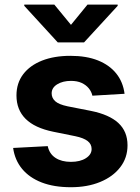

<svg xmlns="http://www.w3.org/2000/svg" viewBox="-20 -792 602 823"><path d="M513.9 -390 376 -381.8Q372.2 -399.2 360.4 -413.6Q348.6 -428 329.7 -436.7Q310.7 -445.3 284.2 -445.3Q249 -445.3 225.2 -430.6Q201.4 -415.9 201.4 -391.8Q201.4 -372 216.7 -358.1Q232.1 -344.2 269.9 -336.3L369.1 -316.8Q448.3 -301 487.5 -264.6Q526.6 -228.3 526.6 -169.3Q526.6 -115.4 495.3 -75Q464.1 -34.5 409.3 -12Q354.6 10.5 283.8 10.5Q211.4 10.5 158.6 -9.9Q105.9 -30.4 74.7 -68.1Q43.5 -105.9 36.3 -157.8L184.6 -165.6Q191.7 -132.5 217.7 -115.4Q243.7 -98.2 284 -98.2Q323.6 -98.2 348.1 -113.9Q372.7 -129.5 372.7 -153.3Q372.7 -174.2 355.6 -187.5Q338.5 -200.8 302.7 -208.2L208.4 -227.3Q128.5 -243.7 89.6 -282.7Q50.6 -321.7 50.6 -382.8Q50.6 -435.6 79.3 -473.6Q108.1 -511.6 160.1 -532.2Q212.1 -552.7 281.8 -552.7Q350.7 -552.7 400.1 -532.9Q449.6 -513 478.6 -476.6Q507.6 -440.2 513.9 -390ZM212.9 -772.3 284.2 -685.5 355.1 -772.3H484.4V-767L340.4 -610.4H227.5L84 -767V-772.3Z"/></svg>

Font: Inter V
Style: 
Weight: 400
Designer: Rasmus Andersson
Foundry: rsms
Version: Version 4.000;git-a3f224843